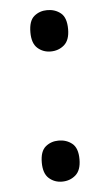

<svg xmlns="http://www.w3.org/2000/svg" viewBox="-46 -582 359 629"><g transform="rotate(-5 134.0 -268.0)"><path d="M72 -482Q72 -520 90 -535Q108 -550 133 -550Q159 -550 177.5 -535Q196 -520 196 -482Q196 -446 177.5 -430Q159 -414 133 -414Q108 -414 90 -430Q72 -446 72 -482ZM72 -54Q72 -91 90 -106Q108 -121 133 -121Q159 -121 177.5 -106Q196 -91 196 -54Q196 -18 177.5 -2Q159 14 133 14Q108 14 90 -2Q72 -18 72 -54Z"/></g></svg>

Font: Noto Sans Nabataean
Style: Regular
Weight: 400
Designer: Monotype Design Team
Foundry: Monotype Imaging Inc.
Version: Version 2.001; ttfautohint (v1.8.4.7-5d5b)